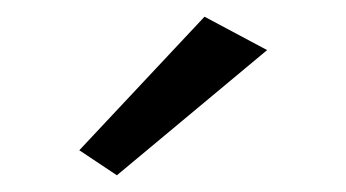

<svg xmlns="http://www.w3.org/2000/svg" viewBox="-20 -720 415 230"><path d="M300 -660 225 -700 75 -540 120 -510Z"/></svg>

Font: Jost
Style: Regular
Weight: 400
Version: Version 3.710